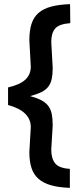

<svg xmlns="http://www.w3.org/2000/svg" viewBox="-20 -778 397 929"><path d="M228 -575 235 -450Q235 -419 230.5 -397Q226 -375 214 -359Q202 -343 180.5 -332.5Q159 -322 126 -313Q159 -304 180 -293Q201 -282 213.5 -265.5Q226 -249 230.5 -226Q235 -203 235 -171L228 -54Q228 -11 247 12.5Q266 36 318 39V131Q264 129 227 118.5Q190 108 166.5 87.5Q143 67 132.5 35Q122 3 122 -42L129 -163Q129 -240 19 -270V-355Q76 -368 102.5 -392.5Q129 -417 129 -456L122 -583Q122 -630 132.5 -662.5Q143 -695 166.5 -715.5Q190 -736 227.5 -746Q265 -756 319 -758L320 -666Q266 -662 247 -640Q228 -618 228 -575Z"/></svg>

Font: Sunflower Medium
Style: Regular
Weight: 500
Designer: JIKJI
Foundry: JIKJI
Version: Version 1.00